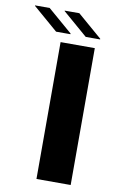

<svg xmlns="http://www.w3.org/2000/svg" viewBox="-181 -783 495 829"><g transform="rotate(10 67.0 -368.5)"><path d="M40 0V-600H190V0ZM13 -641 -96 -735V-737H-32L76 -644V-641ZM34 -735V-737H98L206 -644V-641H143Z"/></g></svg>

Font: Big Shoulders Display Black
Style: Regular
Weight: 900
Designer: Patric King
Foundry: XO Type Co
Version: Version 1.000; ttfautohint (v1.8.2)